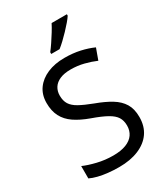

<svg xmlns="http://www.w3.org/2000/svg" viewBox="-229 -1045 1007 1155"><g transform="rotate(-30 274.5 -467.0)"><path d="M502 -191Q502 -127 471 -82.5Q440 -38 382.5 -14Q325 10 247 10Q207 10 170.5 6Q134 2 104 -5.5Q74 -13 51 -24V-110Q87 -94 140.5 -81Q194 -68 251 -68Q304 -68 340 -82Q376 -96 394 -122Q412 -148 412 -183Q412 -218 397 -242Q382 -266 345.5 -286.5Q309 -307 244 -330Q183 -352 142 -380Q101 -408 80.5 -447.5Q60 -487 60 -542Q60 -599 89 -639.5Q118 -680 169.5 -702Q221 -724 288 -724Q347 -724 396 -713Q445 -702 485 -684L457 -607Q420 -623 376.5 -634Q333 -645 286 -645Q241 -645 211 -632Q181 -619 166 -595.5Q151 -572 151 -541Q151 -505 166 -481Q181 -457 215 -438Q249 -419 307 -397Q370 -374 413.5 -347.5Q457 -321 479.5 -284Q502 -247 502 -191ZM433 -934Q424 -920 407 -900Q390 -880 369.5 -858.5Q349 -837 328.5 -817.5Q308 -798 290 -784H232V-796Q247 -815 264.5 -841Q282 -867 299 -894.5Q316 -922 327 -944H433Z"/></g></svg>

Font: Noto Sans Oriya
Style: Regular
Weight: 400
Designer: Amélie Bonet and Sol Matas
Foundry: Google LLC
Version: Version 2.006